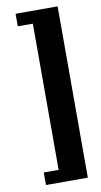

<svg xmlns="http://www.w3.org/2000/svg" viewBox="-92 -802 477 904"><g transform="rotate(-10 146.5 -350.5)"><path d="M252 59H52V-1H123V-700H51V-760H252Z"/></g></svg>

Font: CAT Rhythmus
Style: Regular
Weight: 400
Designer: Peter Wiegel nach alter Vorlage
Foundry: Peter Wiegel
Version: 1.000